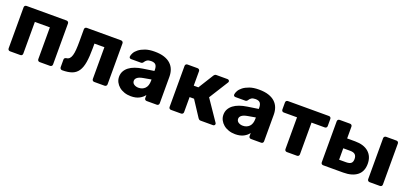

<svg xmlns="http://www.w3.org/2000/svg" viewBox="15 -1294 4382 2068"><g transform="rotate(20 2206.0 -260.0)"><path d="M84 0Q73 0 66 -7Q59 -14 59 -25V-495Q59 -506 66 -513Q73 -520 84 -520H542Q553 -520 560.5 -513Q568 -506 568 -495V-25Q568 -14 560.5 -7Q553 0 542 0H424Q413 0 406 -7Q399 -14 399 -25V-389H227V-25Q227 -14 220 -7Q213 0 202 0Z M681 0Q670 0 662.5 -7.5Q655 -15 655 -26V-113Q655 -124 661.5 -130Q668 -136 679 -138Q701 -140 714.5 -154Q728 -168 736 -194.5Q744 -221 747 -260.5Q750 -300 750 -354V-495Q750 -506 757 -513Q764 -520 775 -520H1167Q1178 -520 1185.5 -513Q1193 -506 1193 -495V-25Q1193 -14 1185.5 -7Q1178 0 1167 0H1049Q1038 0 1031 -7Q1024 -14 1024 -25V-389H910V-336Q910 -240 899.5 -175.5Q889 -111 863 -72Q837 -33 793 -16.5Q749 0 681 0Z M1470 10Q1430 10 1395 -2Q1360 -14 1335 -35Q1310 -56 1295.5 -84Q1281 -112 1281 -145Q1281 -181 1296.5 -209Q1312 -237 1339.5 -258Q1367 -279 1406 -293Q1445 -307 1493 -314L1618 -333V-347Q1618 -383 1603 -402Q1588 -421 1548 -421Q1519 -421 1502.5 -410Q1486 -399 1475 -380Q1465 -367 1450 -367H1338Q1327 -367 1321 -373.5Q1315 -380 1316 -389Q1317 -406 1330 -430.5Q1343 -455 1371 -477Q1399 -499 1443 -514.5Q1487 -530 1550 -530Q1615 -530 1660.5 -515Q1706 -500 1735 -473Q1764 -446 1777.5 -409.5Q1791 -373 1791 -329V-25Q1791 -14 1784 -7Q1777 0 1766 0H1650Q1639 0 1632 -7Q1625 -14 1625 -25V-60Q1605 -31 1566.5 -10.5Q1528 10 1470 10ZM1517 -104Q1562 -104 1591 -133Q1620 -162 1620 -222V-236L1535 -221Q1487 -213 1466 -196.5Q1445 -180 1445 -158Q1445 -132 1466.5 -118Q1488 -104 1517 -104Z M1929 0Q1918 0 1911 -7Q1904 -14 1904 -25V-495Q1904 -506 1911 -513Q1918 -520 1929 -520H2044Q2055 -520 2062.5 -513Q2070 -506 2070 -495V-329H2123L2232 -504Q2236 -509 2242 -514.5Q2248 -520 2260 -520H2388Q2397 -520 2403.5 -514Q2410 -508 2410 -500Q2410 -493 2405 -486L2268 -268L2428 -33Q2432 -29 2432 -20Q2432 -12 2426 -6Q2420 0 2410 0H2269Q2258 0 2251.5 -4.5Q2245 -9 2240 -16L2121 -198H2070V-25Q2070 -14 2062.5 -7Q2055 0 2044 0Z M2666 10Q2626 10 2591 -2Q2556 -14 2531 -35Q2506 -56 2491.5 -84Q2477 -112 2477 -145Q2477 -181 2492.5 -209Q2508 -237 2535.5 -258Q2563 -279 2602 -293Q2641 -307 2689 -314L2814 -333V-347Q2814 -383 2799 -402Q2784 -421 2744 -421Q2715 -421 2698.5 -410Q2682 -399 2671 -380Q2661 -367 2646 -367H2534Q2523 -367 2517 -373.5Q2511 -380 2512 -389Q2513 -406 2526 -430.5Q2539 -455 2567 -477Q2595 -499 2639 -514.5Q2683 -530 2746 -530Q2811 -530 2856.5 -515Q2902 -500 2931 -473Q2960 -446 2973.5 -409.5Q2987 -373 2987 -329V-25Q2987 -14 2980 -7Q2973 0 2962 0H2846Q2835 0 2828 -7Q2821 -14 2821 -25V-60Q2801 -31 2762.5 -10.5Q2724 10 2666 10ZM2713 -104Q2758 -104 2787 -133Q2816 -162 2816 -222V-236L2731 -221Q2683 -213 2662 -196.5Q2641 -180 2641 -158Q2641 -132 2662.5 -118Q2684 -104 2713 -104Z M3257 0Q3246 0 3239 -7Q3232 -14 3232 -25V-389H3080Q3069 -389 3062 -396Q3055 -403 3055 -414V-495Q3055 -506 3062 -513Q3069 -520 3080 -520H3550Q3561 -520 3568 -513Q3575 -506 3575 -495V-414Q3575 -403 3568 -396Q3561 -389 3550 -389H3398V-25Q3398 -14 3391 -7Q3384 0 3373 0Z M3673 0Q3662 0 3655 -7Q3648 -14 3648 -25V-495Q3648 -506 3655 -513Q3662 -520 3673 -520H3792Q3803 -520 3810 -513Q3817 -506 3817 -495V-360H3908Q4009 -360 4064 -311.5Q4119 -263 4119 -178Q4119 -90 4062 -45Q4005 0 3902 0ZM4206 0Q4195 0 4187.5 -7Q4180 -14 4180 -25V-495Q4180 -506 4187.5 -513Q4195 -520 4206 -520H4324Q4335 -520 4342 -513Q4349 -506 4349 -495V-25Q4349 -14 4342 -7Q4335 0 4324 0ZM3814 -115H3893Q3932 -115 3950 -129.5Q3968 -144 3968 -178Q3968 -212 3950.5 -229Q3933 -246 3893 -246H3814Z"/></g></svg>

Font: Fz Rubik
Style: Bold
Weight: 700
Designer: Hubert and Fischer
Foundry: Hubert and Fischer
Version: Vit hóa bi FontZin.com